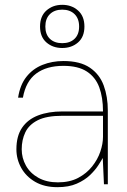

<svg xmlns="http://www.w3.org/2000/svg" viewBox="-20 -764 526 796"><path d="M218 12Q164 12 126 -10Q88 -32 68 -68Q48 -104 48 -145Q48 -200 71.5 -234.5Q95 -269 138 -285.5Q181 -302 239 -302H407Q407 -360 391.5 -402Q376 -444 340 -467.5Q304 -491 243 -491Q173 -491 130 -459Q87 -427 75 -359H55Q63 -412 89.5 -445.5Q116 -479 156 -495Q196 -511 243 -511Q312 -511 352.5 -483.5Q393 -456 410 -409.5Q427 -363 427 -306V0H411L406 -109Q400 -98 387 -78Q374 -58 352.5 -37.5Q331 -17 298 -2.5Q265 12 218 12ZM220 -8Q269 -8 304 -26.5Q339 -45 362 -74Q385 -103 396 -135.5Q407 -168 407 -197V-284H239Q173 -284 136.5 -265.5Q100 -247 85 -215.5Q70 -184 70 -145Q70 -109 87.5 -77.5Q105 -46 139 -27Q173 -8 220 -8ZM238 -565Q199 -565 172.5 -588Q146 -611 146 -654Q146 -697 172.5 -720.5Q199 -744 238 -744Q277 -744 303.5 -720.5Q330 -697 330 -654Q330 -611 303.5 -588Q277 -565 238 -565ZM238 -585Q270 -585 289 -603Q308 -621 308 -654Q308 -687 289 -705.5Q270 -724 238 -724Q206 -724 187 -705.5Q168 -687 168 -654Q168 -621 187 -603Q206 -585 238 -585Z"/></svg>

Font: DM Sans 20pt Thin
Style: Regular
Weight: 250
Version: Version 4.004;gftools[0.9.30]